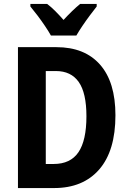

<svg xmlns="http://www.w3.org/2000/svg" viewBox="-20 -953 651 973"><path d="M565 -369Q565 -189 483 -94.5Q401 0 254 0H71V-714H266Q409 -714 487 -625.5Q565 -537 565 -369ZM418 -364Q418 -482 379 -537.5Q340 -593 263 -593H212V-122H252Q337 -122 377.5 -181.5Q418 -241 418 -364ZM238 -773Q227 -793 208.5 -820.5Q190 -848 170 -874.5Q150 -901 134 -920V-933H219Q239 -918 259.5 -897.5Q280 -877 302 -852Q347 -901 386 -933H470V-920Q455 -901 435.5 -875Q416 -849 397.5 -821.5Q379 -794 367 -773Z"/></svg>

Font: Noto Sans Khmer UI Condensed
Style: Bold
Weight: 700
Width: 3
Designer: Danh Hong and the Monotype Design Team
Foundry: Monotype Imaging Inc.
Version: Version 2.002; ttfautohint (v1.8.4.7-5d5b)